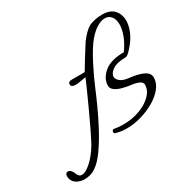

<svg xmlns="http://www.w3.org/2000/svg" viewBox="-288 -654 914 923"><g transform="rotate(-30 169.5 -193.0)"><path d="M-74 129Q-94 129 -111.5 120.5Q-129 112 -137 95Q-141 86 -141 76Q-141 56 -126 56Q-109 56 -98 85Q-91 104 -75 104Q-59 104 -38 88.5Q-17 73 3 49Q23 25 37 0Q54 -32 74.5 -75Q95 -118 115 -161.5Q135 -205 151 -241Q167 -277 174 -294L131 -287Q127 -286 123.5 -286Q120 -286 117 -286Q91 -286 91 -300Q91 -311 96.5 -314Q102 -317 112 -317H183Q196 -339 216.5 -372.5Q237 -406 261 -443Q292 -484 319 -500Q332 -506 350.5 -510.5Q369 -515 394 -515Q437 -515 458.5 -491.5Q480 -468 480 -433Q480 -405 466.5 -372.5Q453 -340 424 -308Q410 -292 402 -286Q394 -280 384 -280Q340 -280 316 -263.5Q292 -247 292 -228Q292 -214 307.5 -201.5Q323 -189 355 -186Q402 -181 430 -167.5Q458 -154 458 -129Q458 -99 436.5 -72Q415 -45 379.5 -24.5Q344 -4 303 7.5Q262 19 223 19Q190 19 163 10Q157 8 157 1Q157 -4 160.5 -8Q164 -12 171 -10Q183 -8 195 -7Q207 -6 219 -6Q268 -6 310 -21.5Q352 -37 378 -63Q404 -89 404 -120Q404 -133 389.5 -140.5Q375 -148 352 -151Q327 -154 303 -160Q279 -166 263 -177Q247 -188 247 -204Q247 -244 284 -275Q321 -306 394 -306Q420 -343 431.5 -375Q443 -407 443 -432Q443 -461 430 -477Q417 -493 395 -493Q376 -493 352.5 -479.5Q329 -466 303 -436Q289 -420 272.5 -393Q256 -366 240 -335Q224 -304 211.5 -277Q199 -250 192 -233Q176 -194 153 -143.5Q130 -93 103 -42.5Q76 8 47 49Q18 90 -11 110Q-38 129 -74 129Z"/></g></svg>

Font: Ephesis
Style: Regular
Weight: 400
Designer: Robert E. Leuschke
Foundry: Robert E. Leuschke
Version: Version 1.010; ttfautohint (v1.8.3)